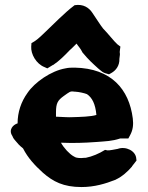

<svg xmlns="http://www.w3.org/2000/svg" viewBox="-20 -776 598 775"><path d="M30 -227C32 -224 31 -220 43 -207C50 -198 59 -188 73 -177C93 -138 120 -109 153 -79C194 -43 236 -21 309 -21C362 -21 407 -35 445 -50H446L447 -51C473 -63 496 -84 513 -104V-105L531 -128L530 -136C528 -167 488 -187 455 -175C444 -173 420 -168 414 -169L404 -171C380 -156 352 -144 326 -139C322 -139 317 -139 308 -138C293 -138 283 -140 278 -145H277C260 -155 239 -177 226 -200C277 -198 317 -199 371 -203C408 -206 431 -206 465 -217H498L505 -230C517 -252 519 -273 516 -298C501 -416 429 -500 282 -503C268 -503 257 -503 244 -500C186 -490 120 -444 91 -401C65 -365 51 -323 51 -278C33 -273 13 -252 30 -227ZM106 -588C104 -558 126 -518 160 -505L171 -500L194 -514H195C218 -529 243 -554 260 -572C268 -579 277 -588 289 -600C296 -589 305 -581 313 -564L314 -563C338 -534 353 -521 376 -500L388 -490C396 -483 405 -480 410 -479L420 -476L429 -481C447 -491 463 -510 462 -539L464 -555V-559C463 -563 463 -569 464 -573L466 -588L454 -597C442 -607 415 -642 396 -661C384 -676 367 -704 353 -724C340 -744 317 -761 281 -755L276 -751C246 -729 188 -671 164 -648C154 -638 131 -616 119 -609L107 -602ZM206 -305V-322C206 -360 213 -371 238 -389C261 -405 263 -409 280 -406H283C300 -405 321 -400 331 -396C352 -382 365 -356 369 -313V-312C347 -305 305 -304 270 -303C259 -302 231 -304 206 -305Z"/></svg>

Font: Hussar Pisanka
Style: Blk
Weight: 700
Designer: Robert Jablonski
Foundry: Cannot Into Space Fonts
Version: Version 1.070